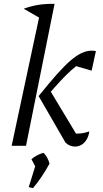

<svg xmlns="http://www.w3.org/2000/svg" viewBox="-20 -751 529 989"><path d="M40 0 192 -711 261 -731 114 0ZM317 -17 179 -256 233 -293 390 -32 351 -63Q357 -62 362.5 -62.5Q368 -63 380 -63Q396 -63 410.5 -66Q425 -69 440 -74Q437 -50 426 -32Q415 -14 399.5 -5Q384 4 366 4Q354 4 341 -1Q328 -6 317 -17ZM179 -256Q231 -321 271 -366Q311 -411 342 -438Q373 -465 400 -477.5Q427 -490 451 -490Q458 -490 463.5 -489.5Q469 -489 474 -488L452 -387L356 -415L403 -434Q374 -413 347.5 -389.5Q321 -366 290.5 -333Q260 -300 216 -249ZM189 -656 102 -706Q137 -719 175 -725.5Q213 -732 261 -731ZM128 213 163 100 235 92Q197 162 150 218ZM173 128 142 69Q167 47 204 36Q227 59 235 92Z"/></svg>

Font: Piazzolla 24pt
Style: Italic
Weight: 400
Italic angle: -11.3°
Designer: Juan Pablo del Peral
Foundry: Huerta Tipografica
Version: Version 2.005